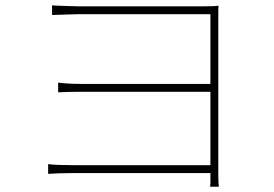

<svg xmlns="http://www.w3.org/2000/svg" viewBox="-20 -697 1040 730"><path d="M779 13Q780 5 780 -3Q780 -11 780 -31V-39H261Q229 -39 203 -38Q177 -37 163 -36V-73Q177 -71 202.5 -70Q228 -69 260 -69H780V-348H289Q260 -348 238.5 -347.5Q217 -347 201 -346V-383Q214 -381 237 -379.5Q260 -378 287 -378H780V-643H278Q271 -643 256.5 -642.5Q242 -642 226 -641.5Q210 -641 196.5 -640.5Q183 -640 178 -640V-677Q183 -676 196.5 -675.5Q210 -675 226 -674.5Q242 -674 256.5 -673.5Q271 -673 278 -673H757Q777 -673 788.5 -673.5Q800 -674 811 -675Q810 -667 810 -660Q810 -653 810 -636V-33Q810 -17 810.5 -7.5Q811 2 812 13Z"/></svg>

Font: SpoqaHanSans
Style: Thin
Weight: 250
Designer: [Spoqa Han Sans] Dong-huui Kim \uAE40 \uB3D9 \uD718   [Noto Sans] Ryoko NISHIZUKA \u897F \u585A \u6DBC \u5B50  (kana & i
Foundry: Spoqa (http://bi.spoqa.com)
Version: Version 1.004;PS 1.004;hotconv 1.0.82;makeotf.lib2.5.63406